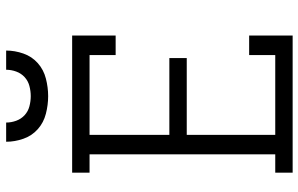

<svg xmlns="http://www.w3.org/2000/svg" viewBox="-198 -798 995 640"><g transform="rotate(-90 300.0 -477.5)"><path d="M45 0V-58H106V-677H45V-735H502V-590H437V-677H171V-411H427V-353H171V-58H437V-145H502V0ZM300 -815Q271 -815 241.5 -822.5Q212 -830 190 -849.5Q168 -869 158 -897.5Q148 -926 148 -955H212Q212 -938 218 -921.5Q224 -905 236.5 -893.5Q249 -882 266 -877.5Q283 -873 300 -873Q317 -873 334 -877.5Q351 -882 363.5 -893.5Q376 -905 382 -921.5Q388 -938 388 -955H452Q452 -926 442 -897.5Q432 -869 410 -849.5Q388 -830 358.5 -822.5Q329 -815 300 -815Z"/></g></svg>

Font: Iosevka Curly Slab LtEx
Style: Regular
Weight: 300
Width: 7
Monospace: yes
Designer: Belleve Invis
Foundry: Belleve Invis
Version: Version 11.1.0; ttfautohint (v1.8.3)